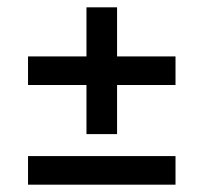

<svg xmlns="http://www.w3.org/2000/svg" viewBox="-20 -569 556 524"><path d="M56.5 -65V-143H459V-65ZM299.5 -203H216V-549H299.5ZM56.5 -337V-415H459V-337Z"/></svg>

Font: Anek Odia Medium
Style: Regular
Weight: 500
Designer: Yesha Goshar & Mahesh Sahu (Odia), Yesha Goshar (Latin)
Foundry: Ek Type
Version: Version 1.003